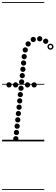

<svg xmlns="http://www.w3.org/2000/svg" viewBox="-25 -1349 530 1832"><path d="M411 -930.5Q400.5 -930.5 393.2 -937.8Q386 -945 386 -955.5Q386 -966 393.2 -973.2Q400.5 -980.5 411 -980.5Q421.5 -980.5 428.8 -973.2Q436 -966 436 -955.5Q436 -945 428.8 -937.8Q421.5 -930.5 411 -930.5ZM354 -954Q343.5 -954 336.2 -961.2Q329 -968.5 329 -979Q329 -989.5 336.2 -996.8Q343.5 -1004 354 -1004Q364.5 -1004 371.8 -996.8Q379 -989.5 379 -979Q379 -968.5 371.8 -961.2Q364.5 -954 354 -954ZM292.5 -947.5Q282 -947.5 274.8 -954.8Q267.5 -962 267.5 -972.5Q267.5 -983 274.8 -990.2Q282 -997.5 292.5 -997.5Q303 -997.5 310.2 -990.2Q317.5 -983 317.5 -972.5Q317.5 -962 310.2 -954.8Q303 -947.5 292.5 -947.5ZM243.5 -905Q233 -905 225.8 -912.2Q218.5 -919.5 218.5 -930Q218.5 -940.5 225.8 -947.8Q233 -955 243.5 -955Q254 -955 261.2 -947.8Q268.5 -940.5 268.5 -930Q268.5 -919.5 261.2 -912.2Q254 -905 243.5 -905ZM216 -847.5Q205.5 -847.5 198.2 -854.8Q191 -862 191 -872.5Q191 -883 198.2 -890.2Q205.5 -897.5 216 -897.5Q226.5 -897.5 233.8 -890.2Q241 -883 241 -872.5Q241 -862 233.8 -854.8Q226.5 -847.5 216 -847.5ZM206 -783.5Q195.5 -783.5 188.2 -790.8Q181 -798 181 -808.5Q181 -819 188.2 -826.2Q195.5 -833.5 206 -833.5Q216.5 -833.5 223.8 -826.2Q231 -819 231 -808.5Q231 -798 223.8 -790.8Q216.5 -783.5 206 -783.5ZM200 -723Q189.5 -723 182.2 -730.2Q175 -737.5 175 -748Q175 -758.5 182.2 -765.8Q189.5 -773 200 -773Q210.5 -773 217.8 -765.8Q225 -758.5 225 -748Q225 -737.5 217.8 -730.2Q210.5 -723 200 -723ZM193.5 -663Q183 -663 175.8 -670.2Q168.5 -677.5 168.5 -688Q168.5 -698.5 175.8 -705.8Q183 -713 193.5 -713Q204 -713 211.2 -705.8Q218.5 -698.5 218.5 -688Q218.5 -677.5 211.2 -670.2Q204 -663 193.5 -663ZM187.5 -602.5Q177 -602.5 169.8 -609.8Q162.5 -617 162.5 -627.5Q162.5 -638 169.8 -645.2Q177 -652.5 187.5 -652.5Q198 -652.5 205.2 -645.2Q212.5 -638 212.5 -627.5Q212.5 -617 205.2 -609.8Q198 -602.5 187.5 -602.5ZM181.5 -542.5Q171 -542.5 163.8 -549.8Q156.5 -557 156.5 -567.5Q156.5 -578 163.8 -585.2Q171 -592.5 181.5 -592.5Q192 -592.5 199.2 -585.2Q206.5 -578 206.5 -567.5Q206.5 -557 199.2 -549.8Q192 -542.5 181.5 -542.5ZM175.5 -482Q165 -482 157.8 -489.2Q150.5 -496.5 150.5 -507Q150.5 -517.5 157.8 -524.8Q165 -532 175.5 -532Q186 -532 193.2 -524.8Q200.5 -517.5 200.5 -507Q200.5 -496.5 193.2 -489.2Q186 -482 175.5 -482ZM169 -421.5Q158.5 -421.5 151.2 -428.8Q144 -436 144 -446.5Q144 -457 151.2 -464.2Q158.5 -471.5 169 -471.5Q179.5 -471.5 186.8 -464.2Q194 -457 194 -446.5Q194 -436 186.8 -428.8Q179.5 -421.5 169 -421.5ZM163 -361.5Q152.5 -361.5 145.2 -368.8Q138 -376 138 -386.5Q138 -397 145.2 -404.2Q152.5 -411.5 163 -411.5Q173.5 -411.5 180.8 -404.2Q188 -397 188 -386.5Q188 -376 180.8 -368.8Q173.5 -361.5 163 -361.5ZM157 -301Q146.5 -301 139.2 -308.2Q132 -315.5 132 -326Q132 -336.5 139.2 -343.8Q146.5 -351 157 -351Q167.5 -351 174.8 -343.8Q182 -336.5 182 -326Q182 -315.5 174.8 -308.2Q167.5 -301 157 -301ZM150.5 -240.5Q140 -240.5 132.8 -247.8Q125.5 -255 125.5 -265.5Q125.5 -276 132.8 -283.2Q140 -290.5 150.5 -290.5Q161 -290.5 168.2 -283.2Q175.5 -276 175.5 -265.5Q175.5 -255 168.2 -247.8Q161 -240.5 150.5 -240.5ZM144.5 -180.5Q134 -180.5 126.8 -187.8Q119.5 -195 119.5 -205.5Q119.5 -216 126.8 -223.2Q134 -230.5 144.5 -230.5Q155 -230.5 162.2 -223.2Q169.5 -216 169.5 -205.5Q169.5 -195 162.2 -187.8Q155 -180.5 144.5 -180.5ZM138.5 -120Q128 -120 120.8 -127.2Q113.5 -134.5 113.5 -145Q113.5 -155.5 120.8 -162.8Q128 -170 138.5 -170Q149 -170 156.2 -162.8Q163.5 -155.5 163.5 -145Q163.5 -134.5 156.2 -127.2Q149 -120 138.5 -120ZM132 -60Q121.5 -60 114.2 -67.2Q107 -74.5 107 -85Q107 -95.5 114.2 -102.8Q121.5 -110 132 -110Q142.5 -110 149.8 -102.8Q157 -95.5 157 -85Q157 -74.5 149.8 -67.2Q142.5 -60 132 -60ZM126 0Q115.5 0 108.2 -7.2Q101 -14.5 101 -25Q101 -35.5 108.2 -42.8Q115.5 -50 126 -50Q136.5 -50 143.8 -42.8Q151 -35.5 151 -25Q151 -14.5 143.8 -7.2Q136.5 0 126 0ZM61 -514Q50.5 -514 43.2 -521.2Q36 -528.5 36 -539Q36 -549.5 43.2 -556.8Q50.5 -564 61 -564Q71.5 -564 78.8 -556.8Q86 -549.5 86 -539Q86 -528.5 78.8 -521.2Q71.5 -514 61 -514ZM124 -514Q113.5 -514 106.2 -521.2Q99 -528.5 99 -539Q99 -549.5 106.2 -556.8Q113.5 -564 124 -564Q134.5 -564 141.8 -556.8Q149 -549.5 149 -539Q149 -528.5 141.8 -521.2Q134.5 -514 124 -514ZM237.5 -514Q227 -514 219.8 -521.2Q212.5 -528.5 212.5 -539Q212.5 -549.5 219.8 -556.8Q227 -564 237.5 -564Q248 -564 255.2 -556.8Q262.5 -549.5 262.5 -539Q262.5 -528.5 255.2 -521.2Q248 -514 237.5 -514ZM301 -514Q290.5 -514 283.2 -521.2Q276 -528.5 276 -539Q276 -549.5 283.2 -556.8Q290.5 -564 301 -564Q311.5 -564 318.8 -556.8Q326 -549.5 326 -539Q326 -528.5 318.8 -521.2Q311.5 -514 301 -514ZM456.5 -874.5Q444.5 -874.5 436 -883Q427.5 -891.5 427.5 -903.5Q427.5 -915.5 436 -924Q444.5 -932.5 456.5 -932.5Q468.5 -932.5 477 -924Q485.5 -915.5 485.5 -903.5Q485.5 -891.5 477 -883Q468.5 -874.5 456.5 -874.5ZM456.5 -888Q463 -888 467.5 -892.8Q472 -897.5 472 -904Q472 -910 467.5 -914.5Q463 -919 456.5 -919Q450 -919 445.5 -914.5Q441 -910 441 -904Q441 -897.5 445.5 -892.8Q450 -888 456.5 -888ZM-5 455H397.5V463H-5ZM-5 -16H397.5V0H-5ZM-5 -549H397.5V-541H-5ZM-5 -1329H397.5V-1321H-5Z"/></svg>

Font: Edu SA Dotted Guide
Style: Regular
Weight: 400
Designer: Tina and Corey Anderson, Eben Sorkin, Mirko Velimirovic
Foundry: Google for Education
Version: Version 2.000